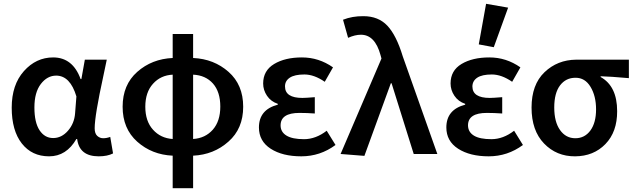

<svg xmlns="http://www.w3.org/2000/svg" viewBox="-20 -802 3307 1000"><path d="M371.1 -211.9 377.9 -299.8Q345.7 -407.7 272.9 -408.2Q226.1 -408.2 192.6 -364.5Q159.2 -320.8 159.2 -242.4Q159.2 -164.1 186 -123.5Q212.9 -83 256.8 -83Q300.8 -83 334 -121.1Q367.2 -159.2 371.1 -211.9ZM256.8 -502.9Q358.9 -502.9 399.9 -390.1H403.8L421.9 -491.2H536.1Q534.2 -478.5 519 -409.7Q473.1 -200.2 473.1 -133.8Q473.1 -106.4 486.6 -94.2Q500 -82 517.6 -82Q535.2 -82 554.2 -88.9L568.8 -2.9Q539.1 12.2 494.1 12.2Q393.1 12.2 381.8 -78.1H377.9Q325.7 12.2 235.8 12.2Q146 12.2 93.5 -54.9Q41 -122.1 41 -241.2Q41 -360.4 104.5 -431.6Q168 -502.9 256.8 -502.9Z M879.4 178.2V8.8Q771 3.9 694.8 -64Q618.7 -131.8 618.7 -246.1Q618.7 -360.4 694.8 -427.7Q771 -495.1 879.4 -500V-625H985.8V-500Q1094.2 -495.1 1170.4 -427.7Q1246.6 -360.4 1246.6 -246.1Q1246.6 -131.8 1169.9 -64.5Q1093.3 3.9 985.8 8.8V178.2ZM1089.4 -366.7Q1050.8 -410.2 985.8 -413.1V-78.1Q1048.8 -82 1088.4 -126.5Q1127.4 -170.9 1127.4 -247.1Q1127.4 -323.2 1089.4 -366.7ZM879.4 -78.1V-413.1Q816.9 -410.2 776.9 -365.7Q736.8 -321.3 736.8 -246.1Q736.8 -170.9 776.9 -126.5Q816.9 -82 879.4 -78.1Z M1328.6 -138.2Q1328.6 -231 1426.8 -256.8V-261.2Q1390.6 -273.4 1370.6 -303.2Q1350.6 -333 1350.6 -367.2Q1350.6 -434.1 1407.5 -468.5Q1464.4 -502.9 1552.5 -502.9Q1640.6 -502.9 1714.4 -451.2L1671.4 -376Q1616.2 -414.1 1565.4 -414.1Q1514.6 -414.1 1489.5 -397.5Q1464.4 -380.9 1464.4 -352.1Q1464.4 -292 1554.7 -292Q1571.8 -292 1619.6 -295.9V-210.9Q1577.6 -213.9 1539.6 -213.9Q1441.4 -213.9 1441.4 -148.9Q1441.4 -114.7 1471.9 -95.9Q1502.4 -77.1 1563.5 -77.1Q1624.5 -77.1 1681.6 -121.1L1727.5 -46.9Q1647.5 12.2 1549.3 12.2Q1451.2 12.2 1389.9 -27.3Q1328.6 -66.9 1328.6 -138.2Z M1859.9 -621.1Q1829.1 -621.1 1793 -605L1766.6 -699.2Q1814.5 -718.3 1872.6 -717.8Q1950.7 -717.8 1997.6 -668Q2044.4 -618.2 2077.6 -508.8L2257.8 0H2134.8L2019.5 -368.2H2015.6L1877.9 9.8L1753.9 0L1966.8 -497.1L1961.9 -515.1Q1933.1 -621.1 1859.9 -621.1Z M2473.6 -570.8 2511.7 -782.2 2626.5 -762.2 2551.8 -556.2ZM2525.4 12.2Q2427.7 12.2 2366.2 -27.3Q2304.7 -66.9 2304.7 -138.2Q2304.7 -231 2402.8 -256.8V-261.2Q2366.7 -273.4 2346.7 -303.2Q2326.7 -333 2326.7 -367.2Q2326.7 -434.6 2383.8 -468.8Q2440.9 -502.9 2528.8 -502.9Q2616.7 -502.9 2690.4 -451.2L2647.5 -376Q2592.3 -414.1 2541.5 -414.1Q2490.7 -414.1 2465.8 -397.5Q2440.9 -380.9 2440.4 -352.1Q2440.4 -292 2530.8 -292Q2547.9 -292 2595.7 -295.9V-210.9Q2553.7 -213.9 2515.6 -213.9Q2417.5 -213.9 2417.5 -148.9Q2418 -114.3 2448.2 -95.7Q2478.5 -77.1 2539.6 -77.1Q2600.6 -77.1 2657.7 -121.1L2703.6 -46.9Q2623.5 12.2 2525.4 12.2Z M2976.6 -82Q3025.4 -82 3055.2 -122.6Q3084.5 -163.1 3084.5 -232.4Q3084.5 -301.8 3055.7 -349.6Q3026.9 -397.5 2977.1 -397Q2927.2 -397 2897 -357.4Q2866.7 -317.4 2866.7 -242.2Q2866.7 -167 2897 -124.5Q2927.2 -82 2976.6 -82ZM3194.3 -223.1Q3194.8 -115.2 3133.3 -51.8Q3071.8 11.7 2975.1 12.2Q2878.4 12.7 2813.5 -54.7Q2748.5 -122.1 2748.5 -241.7Q2748.5 -361.3 2815.9 -425.8Q2883.3 -490.2 2980.5 -491.2H3255.4V-395Q3155.3 -403.8 3108.4 -404.8V-400.9Q3194.3 -353 3194.3 -223.1Z"/></svg>

Font: SourceSansPro-Semibold
Style: Regular
Weight: 600
Designer: Paul D. Hunt
Foundry: Adobe Systems Incorporated
Version: Version 2.020;PS 2.0;hotconv 1.0.86;makeotf.lib2.5.63406